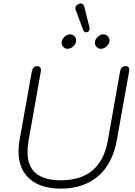

<svg xmlns="http://www.w3.org/2000/svg" viewBox="-20 -1099 793 1129"><path d="M89 -209Q89 -241 95 -275L167 -678Q173 -710 198 -710Q209 -710 215 -704Q221 -698 221 -687Q221 -681 220 -678L148 -272Q142 -236 142 -205Q142 -121 191 -80Q240 -39 338 -39Q572 -39 614 -272L686 -678Q692 -710 718 -710Q740 -710 740 -688Q740 -682 739 -678L667 -275Q642 -136 557 -63Q472 10 338 10Q218 10 153.5 -48Q89 -106 89 -209ZM486 -909Q474 -909 469 -923L426 -1038Q423 -1046 423 -1052Q423 -1066 442 -1075Q450 -1079 456 -1079Q464 -1079 469 -1073Q474 -1067 477 -1055L506 -938Q507 -935 507 -930Q507 -916 495 -911Q489 -909 486 -909ZM342 -848Q342 -866 358 -881.5Q374 -897 392 -897Q407 -897 417.5 -886.5Q428 -876 428 -861Q428 -843 412 -827.5Q396 -812 377 -812Q363 -812 352.5 -822.5Q342 -833 342 -848ZM538 -848Q538 -866 554 -881.5Q570 -897 588 -897Q603 -897 613.5 -886.5Q624 -876 624 -861Q624 -843 608 -827.5Q592 -812 573 -812Q559 -812 548.5 -822.5Q538 -833 538 -848Z"/></svg>

Font: Kodchasan ExtraLight
Style: Italic
Weight: 275
Italic angle: -10°
Version: Version 1.000; ttfautohint (v1.6)